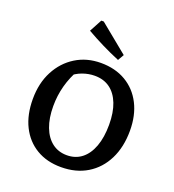

<svg xmlns="http://www.w3.org/2000/svg" viewBox="-162 -1044 1067 1180"><g transform="rotate(20 371.0 -454.5)"><path d="M371 11Q278 11 209.5 -30Q141 -71 103.5 -146Q66 -221 66 -324Q66 -428 107.5 -507Q149 -586 221 -630.5Q293 -675 385 -675Q479 -675 548.5 -634Q618 -593 656 -518.5Q694 -444 694 -344Q694 -237 654 -157Q614 -77 541.5 -33Q469 11 371 11ZM380 -70Q436 -70 476.5 -101.5Q517 -133 539 -192.5Q561 -252 561 -335Q561 -415 539 -471.5Q517 -528 476 -558Q435 -588 376 -588Q336 -588 296 -573.5Q256 -559 221 -528L269 -585Q199 -464 199 -326Q199 -247 221 -189.5Q243 -132 283.5 -101Q324 -70 380 -70ZM476 -728Q418 -752 362.5 -779.5Q307 -807 253 -838L297 -920H313L499 -768Z"/></g></svg>

Font: Piazzolla Thin
Style: Bold
Weight: 700
Version: Version 2.005